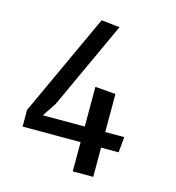

<svg xmlns="http://www.w3.org/2000/svg" viewBox="-112 -856 874 951"><g transform="rotate(15 325.0 -380.0)"><path d="M542.5 -150H452.5V0H347.5V-150H50V-235.5L292 -760L386.5 -750L179 -300L132.5 -230H347.5V-433.5L452.5 -425V-230H550Z"/></g></svg>

Font: B612
Style: Regular
Weight: 400
Designer: Nicolas Chauveau, Thomas Paillot, Jonathan Favre-Lamarine, Jean-Luc Vinot
Foundry: AIRBUS
Version: Version 1.008